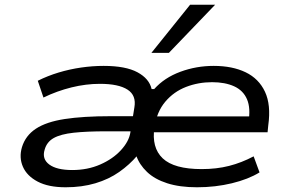

<svg xmlns="http://www.w3.org/2000/svg" viewBox="-20 -784 1222 813"><path d="M258 9Q185 9 139.5 -15Q94 -39 77 -78Q60 -117 73 -161Q88 -210 132 -239Q176 -268 254 -280Q332 -292 449 -292H569L559 -228H431Q347 -228 292 -222Q237 -216 207.5 -199.5Q178 -183 169 -150Q157 -111 188.5 -87.5Q220 -64 286 -64Q351 -64 404.5 -87.5Q458 -111 492 -148Q526 -185 532 -223L549 -329Q558 -380 520 -404.5Q482 -429 403 -429Q344 -429 283 -414Q222 -399 164 -371L140 -442Q182 -463 228.5 -477Q275 -491 323.5 -498Q372 -505 419 -505Q512 -505 562 -478Q612 -451 622 -407H633Q676 -455 743.5 -480Q811 -505 885 -505Q964 -505 1020 -478Q1076 -451 1102 -395.5Q1128 -340 1116 -254L1113 -224H605L616 -291H1062L1032 -267Q1042 -326 1026 -363.5Q1010 -401 971.5 -418.5Q933 -436 878 -436Q820 -436 768 -416Q716 -396 680 -353.5Q644 -311 634 -245Q621 -159 669 -113.5Q717 -68 834 -68Q897 -68 950 -81.5Q1003 -95 1054 -122L1079 -54Q1032 -25 962 -8Q892 9 814 9Q741 9 688 -8Q635 -25 602.5 -56Q570 -87 557 -125H561Q529 -87 485 -56Q441 -25 384 -8Q327 9 258 9ZM621 -560 785 -764H891L695 -560Z"/></svg>

Font: Nunito Sans 7pt Expanded
Style: Italic
Weight: 400
Width: 7
Italic angle: -9°
Designer: Vernon Adams
Foundry: Vernon Adams
Version: Version 3.101;gftools[0.9.27]